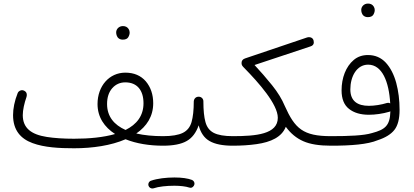

<svg xmlns="http://www.w3.org/2000/svg" viewBox="-20 -823 2352 1091"><path d="M54.2 -168.9C54.2 -82.5 98.1 -34.2 165 -9.8C231.9 15.1 317.4 19.5 400.9 19.5C506.3 19.5 611.3 3.9 693.4 -31.7C755.4 -6.8 829.6 4.9 906.2 4.9H906.7C921.9 4.9 933.6 -6.8 933.6 -22C933.6 -37.1 921.9 -49.3 906.7 -49.3H906.2C850.1 -49.3 798.8 -54.2 754.4 -64.5C813.5 -105 850.6 -161.6 850.6 -236.3C850.6 -286.1 836.4 -327.6 808.6 -360.8C780.3 -393.6 741.2 -410.2 691.9 -410.2C601.1 -410.2 534.2 -334.5 534.2 -231.9C534.2 -157.2 573.2 -100.6 633.8 -61.5C567.9 -42.5 487.3 -34.7 400.9 -34.7C340.8 -34.7 289.1 -38.1 245.6 -44.9C158.2 -58.6 109.4 -94.7 109.4 -168.9C109.4 -197.8 118.2 -236.8 130.4 -271.5C131.8 -275.9 132.3 -280.3 132.3 -284.2C132.3 -294.9 127.4 -302.7 117.2 -307.6C113.3 -309.6 109.4 -310.5 105.5 -310.5C99.6 -310.5 86.9 -308.1 80.6 -294.4C62.5 -249 54.2 -206.1 54.2 -168.9ZM588.4 -231.9C588.4 -269.5 598.1 -299.3 617.7 -321.8C637.2 -343.8 662.1 -355 691.9 -355C760.3 -355 795.4 -308.6 795.4 -236.3C795.4 -164.6 756.3 -115.7 693.4 -84.5C628.4 -113.3 588.4 -161.1 588.4 -231.9ZM640.1 -639.2C640.1 -632.8 641.1 -627 643.1 -621.6C647 -609.4 657.7 -597.7 677.7 -597.7C692.9 -597.7 703.6 -602.5 709 -611.8C714.4 -621.1 716.8 -629.9 716.8 -638.2C716.8 -645.5 714.8 -651.9 710.9 -658.2C703.6 -669.4 692.9 -674.8 678.7 -674.8C654.8 -674.8 640.1 -656.7 640.1 -639.2Z M879.4 -22C879.4 -6.8 891.6 4.9 906.7 4.9C964.8 4.9 1009.8 -3.9 1040.5 -21.5C1071.3 -38.6 1094.2 -68.4 1108.9 -110.8C1120.1 -68.4 1140.6 -38.6 1170.9 -21.5C1201.2 -3.9 1245.1 4.9 1302.2 4.9H1302.7C1317.9 4.9 1329.6 -6.8 1329.6 -22C1329.6 -37.1 1317.9 -49.3 1302.7 -49.3H1302.2C1254.4 -49.3 1218.8 -55.7 1194.8 -67.9C1170.9 -80.1 1155.3 -100.6 1147.5 -129.4C1139.6 -157.7 1135.7 -196.3 1135.7 -245.1V-247.6C1135.7 -260.7 1125.5 -272.9 1110.4 -273.4H1107.9C1094.7 -273.4 1082.5 -264.2 1081.1 -247.1C1081.1 -197.3 1076.7 -158.2 1068.4 -129.4C1060.1 -100.6 1043.5 -80.1 1018.6 -67.9C993.7 -55.7 956.1 -49.3 906.7 -49.3C891.6 -49.3 879.4 -37.1 879.4 -22ZM823.7 231.9C827.1 243.2 837.9 248 845.7 248C848.1 248 850.1 247.6 852.5 247.1C880.4 237.3 926.3 232.4 971.2 232.4C1003.9 232.4 1037.1 236.3 1055.2 242.7C1057.6 243.7 1060.5 244.1 1063 244.1C1070.3 244.1 1076.2 240.2 1081.5 232.4C1084 228.5 1085 224.6 1085 220.7C1085 216.3 1084 206.1 1071.8 199.7C1047.4 190.4 1013.7 185.5 971.2 185.5C924.8 185.5 873.5 191.4 838.9 203.6C826.7 207 822.8 218.3 822.8 225.6C822.8 227.5 823.2 229.5 823.7 231.9Z M1275.4 -22C1275.4 -6.8 1287.6 4.9 1302.7 4.9C1351.1 4.9 1396 2 1437.5 -3.9C1520.5 -15.6 1581.1 -44.4 1604 -102.5C1631.3 -64.9 1664.6 -37.6 1703.6 -20.5C1742.2 -3.4 1794.4 4.9 1860.4 4.9H1860.8C1876 4.9 1887.7 -6.8 1887.7 -22C1887.7 -37.1 1876 -49.3 1860.8 -49.3H1860.4C1702.1 -49.3 1655.8 -92.3 1598.1 -221.2C1582.5 -258.8 1558.6 -298.3 1525.9 -338.9C1493.2 -379.4 1460 -417.5 1426.3 -453.6L1743.7 -559.1C1756.8 -563 1763.2 -570.8 1763.2 -582C1763.2 -585.4 1762.7 -589.4 1761.7 -593.3C1757.3 -608.4 1744.6 -611.8 1736.3 -611.8C1732.4 -611.8 1728.5 -611.3 1724.1 -609.9L1373 -491.2C1359.4 -486.8 1352.5 -478 1352.5 -464.8C1352.5 -452.6 1357.9 -446.8 1367.7 -437C1450.2 -353 1558.6 -230.5 1558.6 -153.8C1558.6 -60.5 1436 -49.3 1302.7 -49.3C1287.6 -49.3 1275.4 -37.1 1275.4 -22Z M1834 -22C1834 -6.8 1845.7 4.9 1860.8 4.9C1975.6 4.9 2069.3 -2.4 2126.5 -26.4C2169.9 -40.5 2201.7 -60.1 2221.2 -85C2240.7 -109.9 2250.5 -147.5 2250.5 -198.7C2250.5 -253.9 2244.1 -305.2 2231.4 -352.5C2218.3 -399.9 2198.7 -438 2172.4 -466.8C2145.5 -495.6 2111.8 -510.3 2070.8 -510.3C2039.1 -510.3 2012.2 -501 1990.2 -482.4C1945.3 -444.8 1920.9 -380.4 1920.9 -309.6C1920.9 -261.2 1935.1 -226.1 1963.4 -204.1C1991.2 -182.1 2028.8 -170.9 2076.2 -170.9C2111.8 -170.9 2154.8 -176.8 2192.4 -188C2194.3 -188.5 2196.3 -189.5 2198.2 -190.4C2196.3 -108.4 2167.5 -86.4 2093.8 -66.9C2047.4 -52.7 1965.8 -49.3 1860.8 -49.3C1845.7 -49.3 1834 -37.1 1834 -22ZM1970.7 -314.9C1970.7 -388.2 2006.8 -455.6 2071.8 -455.6C2151.4 -455.6 2190.4 -358.9 2197.3 -235.4C2193.4 -237.8 2189.5 -238.8 2185.5 -238.8C2183.1 -238.8 2181.2 -238.3 2178.7 -237.8C2147 -228 2107.9 -221.7 2076.2 -221.7C2011.7 -221.7 1970.7 -248.5 1970.7 -314.9ZM2032.7 -767.1C2032.7 -760.7 2033.7 -754.9 2035.6 -749.5C2039.6 -737.3 2050.3 -725.6 2070.3 -725.6C2085.4 -725.6 2096.2 -730.5 2101.6 -739.7C2106.9 -749 2109.4 -757.8 2109.4 -766.1C2109.4 -773.4 2107.4 -779.8 2103.5 -786.1C2096.2 -797.4 2085.4 -802.7 2071.3 -802.7C2047.4 -802.7 2032.7 -784.7 2032.7 -767.1Z"/></svg>

Font: Mikhak Light
Style: Regular
Weight: 300
Designer: Amin Abedi
Version: Version 3.2